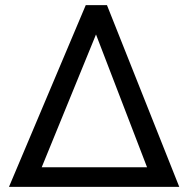

<svg xmlns="http://www.w3.org/2000/svg" viewBox="-20 -731 745 751"><path d="M315.4 -710.9H398.4L681.2 0H15.1ZM143.1 -76.7H555.2L355.5 -596.2Z"/></svg>

Font: APIMedia Roboto
Style: Regular
Weight: 400
Designer: Google
Version: Version 2.137; 2017